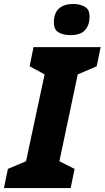

<svg xmlns="http://www.w3.org/2000/svg" viewBox="-52 -953 530 973"><path d="M-32 0 -12 -97 80 -136 174 -576 98 -617 118 -714H458L438 -617L342 -576L249 -136L326 -97L306 0ZM304 -775Q268 -775 244.5 -789Q221 -803 221 -839Q221 -887 247 -910Q273 -933 320 -933Q351 -933 376.5 -919.5Q402 -906 402 -869Q402 -827 379.5 -801Q357 -775 304 -775Z"/></svg>

Font: Noto Sans ExtraBold
Style: Italic
Weight: 800
Italic angle: -12°
Designer: Monotype Design Team
Foundry: Monotype Imaging Inc.
Version: Version 2.013; ttfautohint (v1.8.4.7-5d5b)